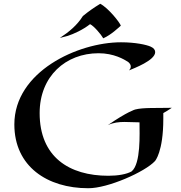

<svg xmlns="http://www.w3.org/2000/svg" viewBox="-20 -965 957 1017"><path d="M890 -394C809 -392 738 -396 696 -385C696 -385 655 -374 551 -302C580 -316 610 -319 639 -319C666 -319 692 -317 719 -317C719 -257 727 -98 677 -57C650 -42 605 -34 554 -34C346 -34 190 -134 190 -366C190 -561 328 -683 502 -683C584 -683 638 -650 657 -638C657 -638 688 -618 663 -592C689 -603 802 -645 802 -689C802 -701 794 -711 778 -718C756 -728 697 -741 621 -741C393 -741 56 -586 56 -306C56 -83 231 32 447 32C551 33 749 -55 801 -112C801 -112 845 -160 845 -335V-366C860 -374 875 -384 890 -394ZM620 -829C616 -844 555 -922 511 -945C475 -923 448 -904 419 -880C389 -832 346 -796 297 -764L339 -775C370 -785 419 -807 457 -837C477 -828 516 -782 527 -762C571 -782 607 -818 620 -829Z"/></svg>

Font: Eagle Lake
Style: Regular
Weight: 400
Designer: Astigmatic (AOETI)
Foundry: Astigmatic (AOETI)
Version: Version 1.000